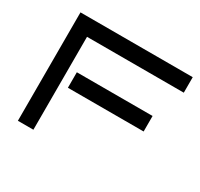

<svg xmlns="http://www.w3.org/2000/svg" viewBox="-147 -887 1120 1074"><g transform="rotate(30 413.0 -350.0)"><path d="M809.1 -600.1H184.1V0H84V-700.2H809.1ZM723.1 -299.8H233.9V-399.9H723.1Z"/></g></svg>

Font: Bruno Ace
Style: Regular
Weight: 400
Designer: Astigmatic (AOETI)
Foundry: Astigmatic (AOETI)
Version: Version 1.000